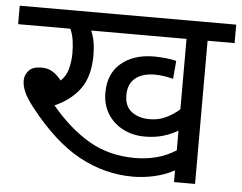

<svg xmlns="http://www.w3.org/2000/svg" viewBox="-47 -679 927 736"><g transform="rotate(5 416.5 -311.0)"><path d="M729 -551V0H648V-45Q613 -26 571.5 -16.5Q530 -7 488 -7Q380 -7 281.5 -60.5Q183 -114 85 -239Q58 -274 49 -296.5Q40 -319 40 -338Q40 -359 55 -376Q70 -393 104 -393Q129 -393 147.5 -381.5Q166 -370 181 -350Q202 -369 209.5 -398.5Q217 -428 217 -458Q217 -484 213.5 -507.5Q210 -531 201 -551H0V-622H833V-551ZM534 -232Q569 -232 598 -246.5Q627 -261 648 -280V-551H281Q298 -514 298 -458Q298 -376 263 -328Q228 -280 166 -253Q236 -169 313.5 -124Q391 -79 490 -79Q533 -79 572 -89Q611 -99 648 -122V-198Q625 -184 593 -174Q561 -164 521 -164Q474 -164 436.5 -183.5Q399 -203 377.5 -238Q356 -273 356 -319Q356 -392 404 -432.5Q452 -473 531 -473Q548 -473 575 -470.5Q602 -468 616 -463L610 -394Q595 -398 576.5 -401Q558 -404 540 -404Q492 -404 464.5 -382Q437 -360 437 -316Q437 -273 464.5 -252.5Q492 -232 534 -232Z"/></g></svg>

Font: Noto Sans
Style: Regular
Weight: 400
Designer: Monotype Design Team
Foundry: Monotype Imaging Inc.
Version: Version 2.007